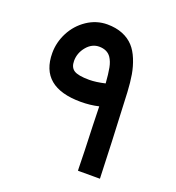

<svg xmlns="http://www.w3.org/2000/svg" viewBox="-119 -737 766 834"><g transform="rotate(20 263.5 -320.5)"><path d="M53.7 -442.9C53.7 -337.9 116.7 -285.2 242.2 -285.2C270.5 -285.2 297.9 -288.1 324.7 -294.4C325.2 -273.9 325.7 -244.1 327.1 -205.6C328.6 -166.5 329.6 -128.4 331.1 -91.3C332 -54.2 332.5 -26.9 333 -9.3L333.5 0H342.8H424.8H435.1L434.6 -10.3C432.1 -94.2 426.8 -222.2 418.5 -394.5C417 -423.8 414.1 -450.2 410.2 -473.6C406.2 -496.6 399.9 -519 391.1 -540.5C382.3 -562 371.6 -580.1 358.4 -594.2C345.2 -608.4 328.6 -620.1 308.1 -628.4C287.6 -636.7 263.7 -641.1 236.8 -641.1C203.1 -641.1 171.9 -631.3 143.6 -612.3C114.7 -592.8 92.8 -567.9 77.1 -537.6C61.5 -507.3 53.7 -475.6 53.7 -442.9ZM236.3 -538.1C261.2 -538.1 279.8 -529.3 291.5 -512.2C299.3 -500.5 305.2 -485.8 308.6 -467.8C312 -449.7 314.9 -426.3 316.9 -397.5C289.1 -391.1 264.6 -387.7 243.7 -387.7C209.5 -387.7 186 -392.1 173.3 -400.4C160.6 -408.7 154.3 -422.9 154.3 -442.9C154.3 -467.3 162.6 -489.3 178.7 -508.8C194.8 -528.3 214.4 -538.1 236.3 -538.1Z"/></g></svg>

Font: Shabnam FD Medium
Style: Regular
Weight: 500
Foundry: DejaVu fonts team - Redesigned by Saber Rastikerdar - Based on Vazir font
Version: Version 5.00;October 20, 2019;FontCreator 12.0.0.2547 64-bit